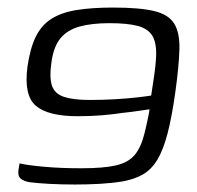

<svg xmlns="http://www.w3.org/2000/svg" viewBox="-20 -484 520 508"><path d="M31.8 -51.7Q51.5 -47 95.4 -42.9Q139.3 -38.8 195.6 -38.8Q254.6 -38.8 287.2 -46.5Q319.8 -54.2 336.6 -74.3Q353.4 -94.5 362.5 -131.9Q365 -141.4 367.8 -154.4Q370.5 -167.5 373 -179Q375.5 -190.5 375.5 -194.8Q362 -193.1 344.3 -190.3Q326.5 -187.6 306.6 -185.6Q279.3 -181.5 249.9 -179Q220.4 -176.5 185.8 -176.5Q107 -176.5 74.8 -204.2Q42.5 -231.8 52.8 -308.4Q59.8 -356.9 75 -387.5Q90.3 -418.2 116.8 -434.7Q143.2 -451.2 183.5 -457.6Q223.8 -464 279.4 -464Q349.1 -464 387.4 -454.9Q425.7 -445.8 440.8 -421.7Q455.9 -397.6 454.7 -353.5Q453.5 -309.3 443.9 -240.2Q434.7 -174.5 423.3 -130.8Q411.9 -87.2 396.4 -61.5Q380.8 -35.7 358.5 -22.7Q336.1 -9.7 304.2 -4Q276.7 0.5 244.3 2.4Q211.8 4.2 179 4.2Q142.5 4.2 110.9 2.5Q79.3 0.7 60.1 -1.7Q41.9 -4.3 34 -12.2Q26.1 -20.2 29.2 -36.5ZM380 -231.2Q384.2 -260 388.1 -285.3Q391.9 -310.7 392.9 -332.1Q394.9 -369.1 383.5 -388.6Q372 -408.1 344.5 -415.4Q316.9 -422.7 269.5 -422.7Q223.5 -422.7 191.3 -414Q159 -405.3 140.4 -383.2Q121.7 -361.1 116 -318.4Q110.3 -278.2 117.6 -256.9Q125 -235.7 149.6 -227.6Q174.2 -219.5 218.5 -219.5Q251.5 -219.5 285.3 -221.5Q319.2 -223.5 345.5 -226.6Q371.8 -229.7 380 -231.2Z"/></svg>

Font: Genos Thin
Style: Italic
Weight: 100
Italic angle: -8°
Designer: Robert E. Leuschke
Foundry: Robert E. Leuschke
Version: Version 1.010